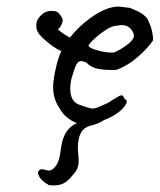

<svg xmlns="http://www.w3.org/2000/svg" viewBox="-20 -399 484 582"><path d="M227 -214Q217 -214 211.5 -203.5Q206 -193 197 -162Q193 -146 193 -130Q193 -90 222 -81Q231 -78 242.5 -74Q254 -70 261 -70Q270 -70 282 -76Q299 -83 305 -86Q311 -89 321 -96Q328 -100 336 -105Q344 -110 349 -110Q353 -110 355 -104.5Q357 -99 359 -98Q364 -97 364 -91Q364 -80 344.5 -63Q325 -46 295 -35Q284 -27 268 -22Q268 -22 262 -20Q236 -15 226 2.5Q216 20 216 48Q216 58 218 78Q221 107 207 124Q205 126 196 137Q187 148 176 155Q163 163 143 163Q133 163 128 162Q102 147 96 130L95 126Q95 121 98.5 117.5Q102 114 106 114Q112 114 118 116Q124 118 128 118Q135 118 141 113Q156 100 161 75Q162 68 166 43.5Q170 19 180.5 2Q191 -15 209 -24L213 -26Q176 -40 158 -75Q141 -101 141 -135Q141 -158 151 -200Q156 -223 166 -244L152 -251Q134 -262 116 -278Q98 -294 94 -303Q90 -311 90 -321Q90 -336 97 -344Q113 -366 135 -366Q145 -366 151 -364Q161 -359 169 -343Q172 -337 167 -325.5Q162 -314 156 -311Q154 -310 165 -302Q176 -294 192 -285Q218 -318 252 -343Q286 -368 316 -376Q328 -379 336 -379Q343 -379 354 -377.5Q365 -376 374 -375Q397 -366 408 -359Q419 -352 427 -342Q444 -308 444 -277Q431 -256 399.5 -228Q368 -200 332 -187Q302 -186 279 -190Q256 -194 241 -210Q229 -214 227 -214ZM249 -259Q253 -252 280.5 -245Q308 -238 326 -240Q345 -248 364.5 -262.5Q384 -277 386 -289Q386 -301 376 -312Q366 -323 349 -323Q344 -323 334 -321Q320 -321 299.5 -307.5Q279 -294 262.5 -278Q246 -262 249 -259Z"/></svg>

Font: Caveat
Style: Regular
Weight: 400
Designer: Pablo Impallari
Foundry: Pablo Impallari
Version: Version 1.500; ttfautohint (v1.6)